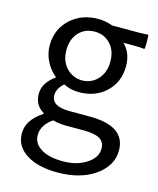

<svg xmlns="http://www.w3.org/2000/svg" viewBox="-117 -626 784 952"><g transform="rotate(15 275.0 -150.0)"><path d="M268.6 244.1Q168.9 244.1 110.4 207Q48.8 168.9 48.8 101.6Q48.8 32.2 127.9 -18.6V-22.5Q79.1 -50.8 79.1 -109.4Q79.1 -165 138.7 -208V-211.9Q109.4 -235.4 90.8 -270.5Q69.3 -310.5 69.3 -354.5Q69.3 -439.5 128.9 -493.2Q185.5 -543.9 268.6 -543.9Q305.7 -543.9 342.8 -530.3H434.6H481.4Q498 -530.3 527.3 -532.2Q530.3 -531.2 530.3 -496.1Q530.3 -460.9 527.3 -459Q508.8 -461.9 473.6 -461.9H418.9Q461.9 -420.9 461.9 -352.5Q461.9 -269.5 405.3 -217.8Q351.6 -168 268.6 -168Q226.6 -168 189.5 -186.5Q155.3 -157.2 155.3 -123Q155.3 -65.4 248 -65.4H351.6Q536.1 -65.4 536.1 60.5Q536.1 136.7 463.9 189.5Q387.7 244.1 268.6 244.1ZM281.2 183.6Q354.5 183.6 404.3 149.4Q450.2 118.2 450.2 74.2Q450.2 39.1 422.9 23.4Q396.5 8.8 341.8 8.8H295.9H250Q216.8 8.8 181.6 0Q127 39.1 127 89.8Q127 132.8 168 158.2Q209 183.6 281.2 183.6ZM268.6 -228.5Q315.4 -228.5 347.7 -262.7Q380.9 -297.9 380.9 -354.5Q380.9 -411.1 348.6 -445.3Q316.4 -478.5 268.6 -478.5Q219.7 -478.5 188.5 -446.3Q155.3 -411.1 155.3 -354.5Q155.3 -297.9 188.5 -262.7Q222.7 -228.5 268.6 -228.5Z"/></g></svg>

Font: Bpmf GenSeki Gothic R
Style: R
Weight: 400
Foundry: But Ko
Version: Version 1.320